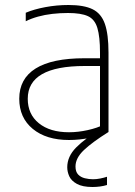

<svg xmlns="http://www.w3.org/2000/svg" viewBox="-20 -550 540 768"><path d="M256 10Q165 10 111 -34.5Q57 -79 57 -155Q57 -235 122.5 -276Q188 -317 318 -317H397V-286H319Q91 -286 91 -155Q91 -93 135.5 -57Q180 -21 256 -21Q292 -21 330.5 -29.5Q369 -38 394 -51L380 -26V-340Q380 -403 369.5 -438Q359 -473 331.5 -485.5Q304 -498 252 -498Q220 -498 189.5 -494.5Q159 -491 132 -483.5Q105 -476 83 -465V-499Q116 -513 161.5 -521.5Q207 -530 254 -530Q316 -530 350.5 -513Q385 -496 399.5 -454.5Q414 -413 414 -340V-22Q386 -8 342 1Q298 10 256 10ZM350 198Q310 198 287.5 185.5Q265 173 257 155Q249 137 249 119Q249 76 284.5 40Q320 4 384 -34L414 -22Q350 18 316 50Q282 82 282 116Q282 137 292.5 148Q303 159 319.5 163Q336 167 352 167Q366 167 381 164Q396 161 408 157V190Q395 194 380 196Q365 198 350 198Z"/></svg>

Font: M PLUS 1 Code ExtraLight
Style: Regular
Weight: 250
Designer: Coji Morishita
Foundry: UNDERFOREST DESIGN
Version: Version 1.002